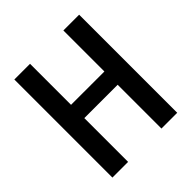

<svg xmlns="http://www.w3.org/2000/svg" viewBox="-192 -847 984 984"><g transform="rotate(-45 300.0 -355.5)"><path d="M533.2 0H418.9V-317.4H177.2V0H63.5V-710.9H177.2V-413.6H418.9V-710.9H533.2Z"/></g></svg>

Font: Roboto Mono
Style: Regular
Weight: 500
Designer: Google
Version: Version 2.000986; 2015; ttfautohint (v1.3)